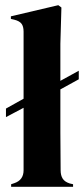

<svg xmlns="http://www.w3.org/2000/svg" viewBox="-20 -721 326 741"><path d="M23 0V-10L35 -14Q71 -26 71 -64V-305L3 -269V-302L71 -340V-599Q71 -619 63 -629.5Q55 -640 35 -645L22 -648V-658L205 -701L217 -692L213 -552V-409L284 -448V-415L213 -376V-210Q213 -173 213.5 -136.5Q214 -100 214 -64Q214 -44 222 -31.5Q230 -19 249 -13L262 -10V0Z"/></svg>

Font: DM Serif Display
Style: Regular
Weight: 400
Designer: Colophon Foundry, Frank Grießhammer
Foundry: Colophon Foundry
Version: Version 5.200; ttfautohint (v1.8.3)